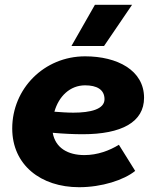

<svg xmlns="http://www.w3.org/2000/svg" viewBox="-20 -766 652 801"><path d="M310 15C405 15 497 -15 544 -53L476 -162C437 -138 387 -119 332 -119C263 -119 211 -149 200 -212C245 -208 287 -206 325 -206C488 -206 581 -257 581 -358C581 -473 469 -531 335 -531C164 -531 31 -396 31 -230C31 -78 150 15 310 15ZM414 -574 531 -746H376L278 -574ZM207 -300C225 -364 272 -410 335 -410C383 -410 416 -393 416 -352C416 -310 357 -296 286 -296C260 -296 233 -298 207 -300Z"/></svg>

Font: Fixel Display 20240404 ExBold
Style: Italic
Weight: 800
Italic angle: -10°
Designer: AlfaBravo + MacPaw
Foundry: Kyrylo Tkachov, Marchela Mozhyna, Serhii Makarenko, Maria Weinstein, Zakhar Kryvoshyya
Version: Version 1.211;Glyphs 3.2 (3225)